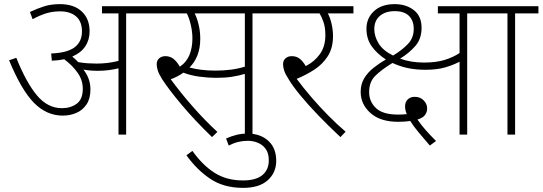

<svg xmlns="http://www.w3.org/2000/svg" viewBox="-20 -652 2628 930"><path d="M418 -219Q418 -174 399 -146Q380 -118 349.5 -105Q319 -92 284 -92Q206 -92 145 -153.5Q84 -215 24 -360L59 -372Q107 -252 159 -190Q211 -128 280 -128Q322 -128 351.5 -149.5Q381 -171 381 -222Q381 -264 356 -299.5Q331 -335 291 -365Q263 -359 231 -358L228 -393Q306 -396 341.5 -423Q377 -450 377 -500Q377 -548 348.5 -572.5Q320 -597 271 -597Q235 -597 204 -587.5Q173 -578 138 -559L125 -594Q161 -611 194.5 -621.5Q228 -632 270 -632Q338 -632 376 -596.5Q414 -561 414 -500Q414 -459 393 -427.5Q372 -396 330 -378Q345 -366 359 -351Q382 -347 405 -345.5Q428 -344 448 -344Q473 -344 499.5 -347Q526 -350 554 -357V-587H474V-622H704V-587H591V0H554V-321Q529 -315 504 -312Q479 -309 454 -309Q416 -309 384 -315Q400 -295 409 -271Q418 -247 418 -219Z M1203 -587V0H1166V-294Q1135 -285 1102.5 -280Q1070 -275 1026 -275Q990 -275 947.5 -280.5Q905 -286 868 -300Q842 -281 807 -268Q853 -205 912 -137.5Q971 -70 1033 -13L1007 12Q922 -70 858.5 -146Q795 -222 765 -269Q750 -293 744.5 -310Q739 -327 739 -341Q739 -359 751 -369.5Q763 -380 781 -380Q803 -380 819.5 -367.5Q836 -355 851 -329Q883 -350 897.5 -385.5Q912 -421 912 -466Q912 -497 904.5 -530Q897 -563 885 -587H689V-622H1316V-587ZM1023 -310Q1063 -310 1098 -314.5Q1133 -319 1166 -329V-587H923Q934 -566 942 -533Q950 -500 950 -465Q950 -419 936.5 -384.5Q923 -350 898 -325Q923 -318 955 -314Q987 -310 1023 -310Z M1075 19Q1099 8 1124.5 1.5Q1150 -5 1179 -5Q1241 -5 1279.5 30Q1318 65 1318 127Q1318 184 1277 221Q1236 258 1158 258Q1063 258 997.5 213.5Q932 169 883 100L912 79Q962 149 1020 185.5Q1078 222 1157 222Q1220 222 1251 196Q1282 170 1282 125Q1282 90 1267 69.5Q1252 49 1229 39.5Q1206 30 1180 30Q1132 30 1088 53Z M1654 -14 1629 12Q1572 -41 1522 -93Q1472 -145 1434.5 -190.5Q1397 -236 1377 -270Q1362 -293 1356.5 -310Q1351 -327 1351 -341Q1351 -359 1363 -369.5Q1375 -380 1393 -380Q1415 -380 1430.5 -368.5Q1446 -357 1461 -332Q1503 -353 1529.5 -390Q1556 -427 1556 -481Q1556 -519 1547 -545Q1538 -571 1528 -587H1301V-622H1692V-587H1568Q1579 -567 1586 -537Q1593 -507 1593 -477Q1593 -419 1567.5 -379.5Q1542 -340 1501.5 -314Q1461 -288 1417 -270Q1449 -227 1488 -181.5Q1527 -136 1569.5 -93Q1612 -50 1654 -14Z M2243 -587V0H2206V-353Q2175 -337 2136 -325.5Q2097 -314 2040 -314Q1995 -314 1956.5 -322Q1918 -330 1881 -347Q1827 -314 1797.5 -284.5Q1768 -255 1768 -206Q1768 -160 1801 -128.5Q1834 -97 1908 -97Q1917 -97 1928 -97.5Q1939 -98 1950 -99Q1947 -107 1944.5 -116.5Q1942 -126 1942 -136Q1942 -158 1955 -170.5Q1968 -183 1989 -183Q2015 -183 2032 -166Q2049 -149 2049 -126Q2049 -110 2039 -95.5Q2029 -81 2002 -73Q2020 -47 2041 -23Q2062 1 2092 31L2062 53Q2031 17 2008 -10.5Q1985 -38 1967 -66Q1941 -62 1909 -62Q1822 -62 1774.5 -104.5Q1727 -147 1727 -207Q1727 -245 1744.5 -273.5Q1762 -302 1790 -324Q1818 -346 1849 -364Q1807 -391 1781 -427Q1755 -463 1755 -513Q1755 -564 1791.5 -598Q1828 -632 1892 -632Q1947 -632 1984.5 -603Q2022 -574 2022 -517Q2022 -464 1992 -429.5Q1962 -395 1918 -368Q1969 -349 2034 -349Q2092 -349 2133 -361.5Q2174 -374 2206 -395V-587H2101V-622H2356V-587ZM1793 -511Q1793 -476 1814 -441.5Q1835 -407 1884 -383Q1927 -409 1955.5 -438.5Q1984 -468 1984 -512Q1984 -552 1961 -575Q1938 -598 1892 -598Q1847 -598 1820 -575Q1793 -552 1793 -511Z M2475 -587V0H2438V-587H2341V-622H2588V-587Z"/></svg>

Font: Noto Sans Devanagari ExtraLight
Style: Regular
Weight: 200
Designer: Jelle Bosma - Monotype Design Team
Foundry: Monotype Imaging Inc.
Version: Version 2.004; ttfautohint (v1.8.4.7-5d5b)